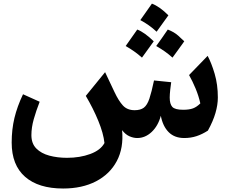

<svg xmlns="http://www.w3.org/2000/svg" viewBox="-20 -764 1285 1075"><path d="M1011.7 8.8Q957 8.8 924.3 -24.2Q891.6 -57.1 880.4 -115.7Q865.2 -59.1 829.1 -25.1Q793 8.8 748.5 8.8Q726.6 8.8 704.3 -1.2Q682.1 -11.2 663.6 -35.2Q672.9 64.5 634 137.7Q595.2 210.9 517.6 251.2Q439.9 291.5 333.5 291.5Q195.3 291.5 120.4 225.8Q45.4 160.2 45.4 34.2Q45.4 -39.1 60.8 -103.3Q76.2 -167.5 108.9 -236.3L202.1 -194.3Q182.1 -143.1 168.9 -96.4Q155.8 -49.8 155.8 -7.3Q155.8 39.6 183.3 67.4Q210.9 95.2 256.3 107.4Q301.8 119.6 355 119.6Q427.7 119.6 485.6 98.1Q543.5 76.7 564.9 36.6Q559.1 -17.6 530.5 -87.2Q502 -156.7 460.4 -227.1L568.4 -359.9L621.1 -248.5Q644 -199.7 668.2 -173.3Q692.4 -147 733.9 -147Q766.6 -147 785.4 -161.1Q804.2 -175.3 816.4 -211.7Q828.6 -248 842.3 -313.5L938.5 -303.7Q936 -288.6 933.1 -261.5Q930.2 -234.4 930.2 -217.8Q930.2 -181.6 944.8 -165.5Q959.5 -149.4 1005.4 -149.4Q1039.6 -149.4 1060.5 -157.2Q1081.5 -165 1101.6 -185.1Q1092.3 -227.1 1075.2 -268.1Q1058.1 -309.1 1038.6 -343.8L1142.6 -451.2Q1164.1 -411.1 1181.9 -350.8Q1199.7 -290.5 1199.7 -217.8Q1199.7 -177.2 1186.3 -131.1Q1172.9 -85 1144 -32.7Q1112.3 -12.2 1080.3 -1.7Q1048.3 8.8 1011.7 8.8ZM854.5 -506.3Q884.8 -547.4 919.4 -598.6Q955.6 -584.5 978 -564.2Q1000.5 -543.9 1011.7 -532.7Q995.1 -509.3 978.8 -486.8Q962.4 -464.4 945.8 -441.4Q907.2 -476.6 854.5 -506.3ZM683.6 -506.3Q745.6 -594.7 748.5 -598.6Q789.1 -583 840.8 -532.7Q824.2 -509.8 807.9 -487.1Q791.5 -464.4 774.9 -441.4Q733.9 -478 683.6 -506.3ZM765.6 -651.4Q804.2 -705.1 830.6 -743.7Q874 -727.1 922.9 -678.2Q895 -640.1 856.9 -586.4Q814.9 -625.5 765.6 -651.4Z"/></svg>

Font: Pinar DS1 Bold
Style: Regular
Weight: 700
Designer: Amin Abedi
Version: Version 3.000